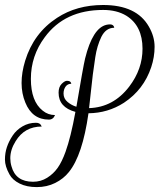

<svg xmlns="http://www.w3.org/2000/svg" viewBox="-44 -673 648 776"><path d="M260.8 -220.8Q192.8 -239.2 192.8 -298.4Q192.8 -321.6 205.2 -334Q217.6 -346.4 226.4 -346.4Q240.8 -346.4 243.2 -337.6L244 -334.4Q223.2 -334.4 215.2 -311.2Q212.8 -303.2 212.8 -295.2Q212.8 -274.4 229.2 -260.8Q245.6 -247.2 264.8 -241.6Q292 -403.2 300 -436.8Q330.4 -560 386.4 -572.8Q393.6 -574.4 400.8 -574.4Q412.8 -574.4 416.8 -564.8L417.6 -560.8Q384 -560.8 365.6 -524Q348 -487.2 341.2 -442.4Q334.4 -397.6 331.2 -372Q328 -346.4 323.6 -304.4Q319.2 -262.4 316 -236Q414.4 -239.2 478.4 -323.2Q532 -393.6 532 -476Q532 -568.8 466.4 -609.6Q428 -632.8 372.8 -632.8Q217.6 -632.8 136.8 -522.4Q80.8 -447.2 80.8 -354.4Q80.8 -263.2 128.8 -225.6Q150.4 -208 178.4 -208Q171.2 -189.6 153.6 -189.6Q86.4 -189.6 58.4 -258.4Q43.2 -295.2 43.2 -337.6Q43.2 -380 57.6 -427.2Q92 -539.2 186.4 -600.8Q265.6 -652.8 372.8 -652.8Q508 -652.8 557.6 -565.6Q580.8 -525.6 580.8 -484Q580.8 -442.4 567.2 -401.6Q536.8 -310.4 456.8 -257.6Q392 -216 313.6 -215.2Q289.6 -45.6 234.4 22.4Q212.8 49.6 179.2 66.4Q145.6 83.2 104.8 83.2Q64 83.2 35.2 68.8Q6.4 54.4 -5.6 32Q-24 -0.8 -24 -28Q-24 -55.2 -16 -78.8Q-8 -102.4 7.2 -125.2Q22.4 -148 47.2 -162.4Q72 -176.8 100.8 -176.8Q117.6 -176.8 122.4 -165.6L124.8 -161.6Q55.2 -161.6 19.2 -102.4Q-2.4 -68 -2.4 -33.6Q-2.4 -16.8 2.4 -0.8Q19.2 61.6 89.6 61.6Q120.8 61.6 146.4 45.6Q172 29.6 189.2 5.2Q206.4 -19.2 220.8 -59.2Q242.4 -119.2 260.8 -220.8Z"/></svg>

Font: Rouge Script
Style: Regular
Weight: 400
Designer: Sabrina Mariela Lopez
Foundry: Typesenses
Version: Version 1.003